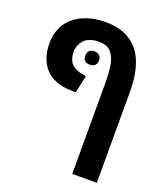

<svg xmlns="http://www.w3.org/2000/svg" viewBox="-157 -749 953 1098"><g transform="rotate(20 319.5 -200.5)"><path d="M412.6 240.2V-315.9Q412.6 -375 406 -414.6Q399.4 -454.1 386.2 -475.1Q369.6 -504.9 346.7 -513.7Q323.7 -522.5 296.4 -522.5Q269 -522.5 245.4 -513.9Q221.7 -505.4 208.5 -490.7Q196.3 -477.1 188.7 -458.5Q181.2 -439.9 181.2 -417.5Q181.2 -391.6 189.9 -370.8Q198.7 -350.1 213.9 -338.9Q225.1 -331.1 237.8 -325.4Q250.5 -319.8 265.1 -316.9L294.9 -311L271.5 -205.1L237.3 -206.1Q190.9 -207 152.6 -221.7Q114.3 -236.3 86.9 -264.6Q62 -291 48.1 -329.8Q34.2 -368.7 34.2 -420.4Q34.2 -465.3 50.5 -505.1Q66.9 -544.9 93.8 -570.3Q106.9 -583 124 -594.5Q141.1 -606 158.7 -613.8Q190.4 -627.9 224.6 -634.5Q258.8 -641.1 296.9 -641.1Q341.8 -641.1 379.2 -631.6Q416.5 -622.1 446.3 -602.5Q470.2 -587.4 491.5 -563Q512.7 -538.6 527.3 -506.8Q544.4 -469.7 553.2 -421.9Q562 -374 562 -315.9V240.2ZM292 -380.9Q251.5 -380.9 251.5 -420.9Q251.5 -440.9 262.2 -451.4Q272.9 -461.9 292.5 -461.9Q312.5 -461.9 323.5 -450.9Q334.5 -439.9 334.5 -420.9Q334.5 -402.3 323.2 -391.6Q312 -380.9 292 -380.9Z"/></g></svg>

Font: Wonky
Style: Regular
Weight: 400
Designer: Monotype Design Team
Foundry: Monotype Imaging Inc.
Version: Version 3.000